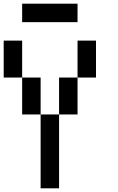

<svg xmlns="http://www.w3.org/2000/svg" viewBox="-20 -1020 640 1040"><path d="M0 -600V-800H100V-600ZM100 -400V-600H200V-400ZM100 -900V-1000H400V-900ZM200 0V-400H300V0ZM300 -400V-600H400V-400ZM400 -600V-800H500V-600Z"/></svg>

Font: Galmuri9 Regular
Style: Regular
Weight: 400
Designer: Lee Minseo (quiple)
Version: Version 2.399;hotconv 1.1.1;makeotfexe 2.6.0 DEVELOPMENT